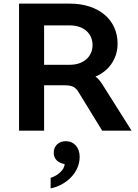

<svg xmlns="http://www.w3.org/2000/svg" viewBox="-20 -720 758 1058"><path d="M544 -255C532 -274 520 -288 506 -298C577 -327 628 -394 628 -479C628 -612 523 -700 365 -700H85V0H223V-250H336C376 -250 396 -241 413 -212L543 0H705ZM365 -363H223V-580H365C440 -580 490 -537 490 -471C490 -408 440 -363 365 -363ZM343 58C304 58 276 83 276 122C276 159 304 179 336 184C336 215 298 248 259 260V318C338 303 419 236 419 144C419 93 388 58 343 58Z"/></svg>

Font: Goli SemiBold
Style: Regular
Weight: 600
Designer: jaikishan Patel
Foundry: MagicType
Version: Version 1.000;Glyphs 3.2 (3242)